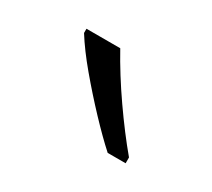

<svg xmlns="http://www.w3.org/2000/svg" viewBox="-51 -843 347 315"><g transform="rotate(30 123.0 -685.5)"><path d="M104 -765Q125 -727 152.5 -687.5Q180 -648 206 -617V-606H172Q152 -624 127 -650.5Q102 -677 78.5 -705Q55 -733 40 -757V-765Z"/></g></svg>

Font: Noto Sans Sinhala ExtraCondensed Light
Style: Regular
Weight: 300
Width: 2
Designer: Jelle Bosma - Monotype Design Team
Foundry: Monotype Imaging Inc.
Version: Version 2.006; ttfautohint (v1.8.4.7-5d5b)